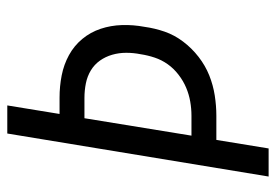

<svg xmlns="http://www.w3.org/2000/svg" viewBox="-138 -638 775 540"><g transform="rotate(-90 250.0 -367.5)"><path d="M24 0 145 -735H224L200 -588H246Q278 -588 308.5 -582Q339 -576 365.5 -561.5Q392 -547 411 -524Q430 -501 439.5 -472.5Q449 -444 450 -412.5Q451 -381 445 -349Q441 -320 431.5 -292.5Q422 -265 403.5 -240.5Q385 -216 360.5 -197Q336 -178 308.5 -167Q281 -156 252 -151.5Q223 -147 195 -147H127L103 0ZM139 -217H195Q215 -217 235 -220.5Q255 -224 274 -232Q293 -240 310.5 -253.5Q328 -267 340 -284Q352 -301 358.5 -320.5Q365 -340 368 -360Q372 -380 372 -400.5Q372 -421 366.5 -440Q361 -459 350 -474.5Q339 -490 322.5 -500Q306 -510 286 -514Q266 -518 245 -518H188Z"/></g></svg>

Font: Iosevka Term Curly Oblique
Style: Regular
Weight: 400
Italic angle: -9°
Designer: Belleve Invis
Foundry: Belleve Invis
Version: Version 32.3.0